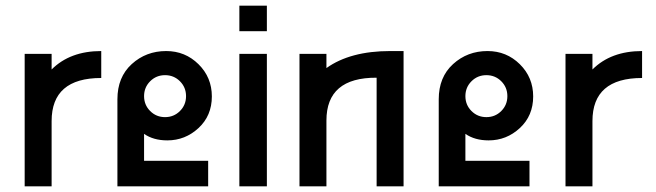

<svg xmlns="http://www.w3.org/2000/svg" viewBox="-20 -657 2314 677"><path d="M162 -467V-412Q227 -477 337 -477V-382Q162 -382 162 -230V0H67V-467Z M488 -185V-90H714V0H394V-307Q394 -385 444.5 -431Q495 -477 566 -477Q633 -477 680 -430.5Q727 -384 727 -317Q727 -249 680 -205.5Q633 -162 570 -162Q521 -162 488 -185ZM614.5 -370.5Q593 -392 562 -392Q531 -392 509.5 -370.5Q488 -349 488 -318Q488 -287 509.5 -265.5Q531 -244 562 -244Q593 -244 614.5 -265.5Q636 -287 636 -318Q636 -349 614.5 -370.5Z M824 -547V-637H921V-547ZM921 0H824V-467H921Z M1356 -477H1403V0H1308V-383Q1131 -384 1131 -232V0H1036V-467H1131V-417Q1215 -477 1356 -477Z M1621 -185V-90H1847V0H1527V-307Q1527 -385 1577.5 -431Q1628 -477 1699 -477Q1766 -477 1813 -430.5Q1860 -384 1860 -317Q1860 -249 1813 -205.5Q1766 -162 1703 -162Q1654 -162 1621 -185ZM1747.5 -370.5Q1726 -392 1695 -392Q1664 -392 1642.5 -370.5Q1621 -349 1621 -318Q1621 -287 1642.5 -265.5Q1664 -244 1695 -244Q1726 -244 1747.5 -265.5Q1769 -287 1769 -318Q1769 -349 1747.5 -370.5Z M2069 -467V-412Q2134 -477 2244 -477V-382Q2069 -382 2069 -230V0H1974V-467Z"/></svg>

Font: Gulax
Style: Regular
Weight: 400
Designer: Morgan Gilbert
Foundry: VTF
Version: Version 1.001;hotconv 1.0.109;makeotfexe 2.5.65596